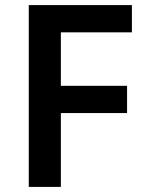

<svg xmlns="http://www.w3.org/2000/svg" viewBox="-20 -734 578 754"><path d="M219 0H93V-714H498V-607H219V-397H479V-290H219Z"/></svg>

Font: Noto Sans Thai SemiBold
Style: Regular
Weight: 600
Version: Version 2.001